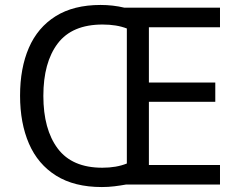

<svg xmlns="http://www.w3.org/2000/svg" viewBox="-20 -745 968 775"><path d="M386 -725Q436 -725 482 -714H868V-635H581V-412H849V-334H581V-79H868V0H488Q466 4 441.5 7Q417 10 391 10Q280 10 206.5 -36Q133 -82 97 -165Q61 -248 61 -359Q61 -470 96.5 -552Q132 -634 204.5 -679.5Q277 -725 386 -725ZM394 -646Q271 -646 213 -569.5Q155 -493 155 -358Q155 -223 213 -145.5Q271 -68 393 -68Q450 -68 492 -85V-630Q451 -646 394 -646Z"/></svg>

Font: Noto Znamenny Musical Notation
Style: Regular
Weight: 400
Version: Version 1.003; ttfautohint (v1.8.4.7-5d5b)